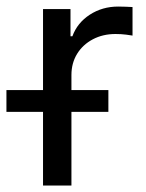

<svg xmlns="http://www.w3.org/2000/svg" viewBox="-56 -574 453 594"><path d="M77.1 0V-545.9H162.1V-461.9H168Q183.1 -503.4 221.9 -528.6Q260.7 -553.7 309.6 -553.7Q319.3 -553.7 332.8 -553.2Q346.2 -552.7 354 -552.2V-463.9Q350.1 -464.8 334.5 -466.8Q318.8 -468.8 301.3 -468.8Q262.2 -468.8 231.2 -452.4Q200.2 -436 182.6 -407.5Q165 -378.9 165 -341.8V0ZM-36.1 -228V-295.4H279.3V-228Z"/></svg>

Font: Inter Variable LoSnoCo
Style: Regular
Weight: 400
Designer: Rasmus Andersson
Foundry: rsms
Version: Version 4.000;git-a52131595; featfreeze: case,dlig,ss01,ss02